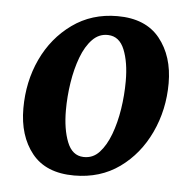

<svg xmlns="http://www.w3.org/2000/svg" viewBox="-40 -474 528 528"><g transform="rotate(5 223.5 -210.5)"><path d="M183 13Q105 13 66.5 -35Q28 -83 28 -159Q28 -233 57 -295Q86 -357 139.5 -395.5Q193 -434 264 -434Q342 -434 381 -385.5Q420 -337 420 -262Q420 -189 390.5 -126Q361 -63 308 -25Q255 13 183 13ZM204 -40Q230 -39 248 -58.5Q266 -78 278 -110Q290 -142 296 -180.5Q302 -219 302 -258Q302 -310 288 -344.5Q274 -379 243 -380Q218 -381 199.5 -362Q181 -343 169 -311Q157 -279 151 -240.5Q145 -202 145 -164Q145 -112 159 -76.5Q173 -41 204 -40Z"/></g></svg>

Font: Rasa SemiBold
Style: Italic
Weight: 600
Italic angle: -7.10001°
Designer: Anna Giedrys (Yrsa+Rasa design), David Brezina (Yrsa art-direction, Rasa art-direction, design)
Foundry: Rosetta Type Foundry
Version: Version 2.004